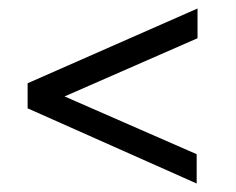

<svg xmlns="http://www.w3.org/2000/svg" viewBox="-20 -592 555 452"><path d="M45 -337V-396L445 -572V-502L132 -365L443 -229V-160Z"/></svg>

Font: Encode Sans
Style: Regular
Weight: 400
Designer: Pablo Impallari, Andres Torresi
Foundry: Pablo Impallari, Andres Torresi
Version: Version 1.000; ttfautohint (v1.00) -l 8 -r 50 -G 200 -x 14 -